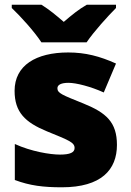

<svg xmlns="http://www.w3.org/2000/svg" viewBox="-20 -786 557 816"><path d="M156 -606H348C379 -652 439 -718 473 -752V-766H349C314 -746 286 -723 251 -693C216 -723 191 -744 156 -766H30V-752C68 -716 126 -652 156 -606ZM477 -170C477 -267 431 -307 335 -346C243 -383 224 -390 224 -411C224 -426 241 -434 271 -434C304 -434 366 -418 421 -393L473 -516C404 -547 343 -563 270 -563C133 -563 42 -508 42 -400C42 -309 87 -266 179 -228C272 -190 297 -181 297 -157C297 -138 278 -129 235 -129C193 -129 113 -142 43 -174V-21C107 3 164 10 243 10C411 10 477 -65 477 -170Z"/></svg>

Font: Noto Sans Arabic UI Bk
Style: Regular
Weight: 900
Designer: Monotype Design Team, Nadine Chahine and Nizar Qandah
Foundry: Monotype Imaging Inc.
Version: Version 2.010